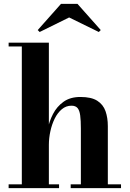

<svg xmlns="http://www.w3.org/2000/svg" viewBox="-20 -970 668 990"><path d="M24.5 0V-19.5H92.5V-730.5H24.5V-750H232V-19.5H284.5V0ZM344.5 0V-19.5H397V-307Q397 -349 393.5 -375Q390 -401 379.8 -413Q369.5 -425 348.5 -425Q320.5 -425 298.8 -406.8Q277 -388.5 262.2 -358.8Q247.5 -329 239.8 -293.5Q232 -258 232 -223.5L217 -222.5Q217 -258 225.2 -300.8Q233.5 -343.5 253.2 -382Q273 -420.5 307.5 -445.2Q342 -470 394.5 -470Q451 -470 481.5 -450.5Q512 -431 524 -397Q536 -363 536 -319.5V-19.5H604V0ZM184.5 -805 174.5 -815 294.5 -950H379.5L499.5 -815L489.5 -805L336.5 -880Z"/></svg>

Font: Bodoni Moda 11pt
Style: Bold
Weight: 700
Designer: Owen Earl
Foundry: indestructible type
Version: Version 2.004